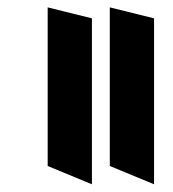

<svg xmlns="http://www.w3.org/2000/svg" viewBox="-20 -507 462 513"><path d="M107.4 -63.5V-487.3L225.6 -458V-14.6ZM273.4 -63.5V-487.3L391.6 -458V-14.6Z"/></svg>

Font: Shorif Bongobondhu ANSI V2
Style: Regular
Weight: 400
Designer: Shorif Uddin Shishir, Shorif art & Design, e-mail : shorifart@gmail.com, facebook : Shorif2001
Foundry: Lipighor Font Foundry
Version: Designed By Shorif Uddin Shishir | Build By Niladri Shekhar 